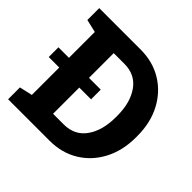

<svg xmlns="http://www.w3.org/2000/svg" viewBox="-176 -885 1059 1059"><g transform="rotate(45 353.5 -355.5)"><path d="M23.4 0V-92.3L99.1 -109.4V-600.6L23.4 -618.2V-710.9H345.7Q441.4 -710.9 514.6 -666.3Q587.9 -621.6 629.4 -542.7Q670.9 -463.9 670.9 -361.3V-349.1Q670.9 -247.1 629.6 -168.2Q588.4 -89.4 515.4 -44.7Q442.4 0 346.7 0ZM255.4 -118.7H338.4Q423.3 -118.7 468.5 -182.9Q513.7 -247.1 513.7 -349.1V-361.8Q513.7 -463.9 468.5 -527.8Q423.3 -591.8 338.4 -591.8H255.4ZM17.1 -323.2V-398.9H347.2V-323.2Z"/></g></svg>

Font: Roboto Slab ExtraBold
Style: Regular
Weight: 800
Designer: Google
Version: Version 2.001; ttfautohint (v1.8.3)